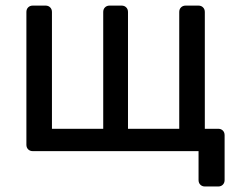

<svg xmlns="http://www.w3.org/2000/svg" viewBox="-20 -540 853 686"><path d="M712.4 126.3Q702.2 126.3 695.8 119.9Q689.4 113.5 689.4 103.3V0H97.2Q87 0 80.6 -6.4Q74.3 -12.7 74.3 -22.9V-497.1Q74.3 -507.3 80.6 -513.6Q87 -520 97.2 -520H142.7Q152.9 -520 159.2 -513.6Q165.6 -507.3 165.6 -497.1V-79.9H348.8V-497.1Q348.8 -507.3 355.1 -513.6Q361.5 -520 371.7 -520H414.4Q424.6 -520 430.9 -513.6Q437.3 -507.3 437.3 -497.1V-79.9H620.4V-497.1Q620.4 -507.3 626.8 -513.6Q633.2 -520 643.4 -520H688.9Q699.1 -520 705.4 -513.6Q711.8 -507.3 711.8 -497.1V-79.9H759.6Q769.7 -79.9 776.1 -73.6Q782.5 -67.2 782.5 -57V103.3Q782.5 113.5 776.1 119.9Q769.7 126.3 759.6 126.3Z"/></svg>

Font: Rubik Light
Style: Regular
Weight: 300
Designer: Hubert and Fischer
Foundry: Hubert and Fischer
Version: Version 2.300;gftools[0.9.30]